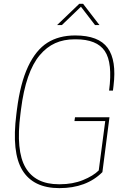

<svg xmlns="http://www.w3.org/2000/svg" viewBox="-20 -970 665 996"><path d="M288.1 5.9Q152.8 5.9 96.2 -86.7Q39.6 -179.2 64.9 -377.9L67.9 -401.9Q85.4 -539.1 125.7 -624.8Q166 -710.4 225.8 -748.3Q285.6 -786.1 370.1 -786.1Q491.7 -786.1 538.6 -721.4Q585.4 -656.7 568.8 -523.9L565.9 -500H545.9Q564.9 -644 523.7 -705.1Q482.4 -766.1 373 -766.1H367.2Q311 -766.1 266.4 -746.1Q221.7 -726.1 185.8 -683.3Q149.9 -640.6 125.5 -570.1Q101.1 -499.5 88.9 -401.9L85.9 -377.9Q61.5 -188 112.3 -101.1Q163.1 -14.2 285.2 -14.2H291Q357.4 -14.2 410.6 -35.9Q463.9 -57.6 492.2 -85.9L525.9 -341.8H366.2L369.1 -361.8H547.9L511.2 -77.1Q428.2 5.9 288.1 5.9ZM300.8 -839.8H275.9L391.1 -950.2H411.1L496.1 -839.8H473.1L399.9 -935.1Z"/></svg>

Font: Cooper Hewitt
Style: Thin Italic
Weight: 702
Designer: Village Type and Design LLC
Foundry: Cooper Hewitt Smithsonian Design Museum
Version: 1.000